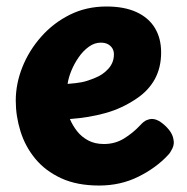

<svg xmlns="http://www.w3.org/2000/svg" viewBox="-20 -573 583 597"><path d="M288.2 3.9Q219.2 3.9 170 -18.9Q120.8 -41.7 89.6 -79.6Q58.4 -117.4 43.7 -164.7Q29 -212 29 -260Q29 -312.6 49.5 -364.1Q70 -415.7 107.7 -458.4Q145.3 -501.2 196.8 -527Q248.3 -552.8 311.1 -552.8Q366.6 -552.8 404.5 -535.3Q442.4 -517.8 461.7 -485.8Q481 -453.9 481 -410Q481 -362.6 461.2 -326.6Q441.3 -290.7 404.1 -266.1Q359.3 -235.8 308.2 -221.5Q257 -207.2 197.3 -202.9Q206.1 -182.4 219.8 -164.9Q233.6 -147.4 254.3 -136.3Q275 -125.2 303.1 -125.2Q337.8 -125.2 365.7 -142.4Q393.6 -159.7 415.4 -183Q426.9 -195.7 435.9 -199.4Q445 -203.2 452 -203.2Q465.6 -203.2 479.8 -193.3Q494.1 -183.4 505.6 -169.2Q517 -154.9 519.3 -139.8Q522.7 -125.6 516.2 -111.8Q509.7 -98.1 502.7 -91.1Q465.7 -51.1 410.3 -23.6Q355 3.9 288.2 3.9ZM190.2 -312.1Q217 -314.1 234.3 -317.4Q251.6 -320.8 276.1 -331.1Q299.8 -340.2 317 -359.3Q334.2 -378.3 334.2 -404Q334.2 -414.1 329.7 -422.1Q325.1 -430.1 316.1 -435.3Q307.1 -440.4 293.3 -440.4Q273.8 -440.4 256.1 -427.6Q238.3 -414.7 224.7 -395Q211 -375.3 201.9 -353.3Q192.9 -331.2 190.2 -312.1Z"/></svg>

Font: Playpen Sans Hebrew
Style: Regular
Weight: 400
Designer: Tom Grace, Laura Meseguer, Veronika Burian, José Scaglione
Foundry: TypeTogether
Version: Version 2.000